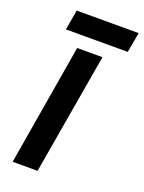

<svg xmlns="http://www.w3.org/2000/svg" viewBox="-164 -966 779 1042"><g transform="rotate(20 225.0 -445.0)"><path d="M72 -774H429L450 -890H92ZM164 -700 46 0H190L310 -700Z"/></g></svg>

Font: Jost* 600 Semi Italic
Style: Italic
Weight: 600
Italic angle: -10°
Version: Version 3.200; ttfautohint (v0.97) -l 8 -r 50 -G 200 -x 14 -